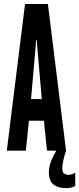

<svg xmlns="http://www.w3.org/2000/svg" viewBox="-20 -755 397 962"><path d="M14 0 105.5 -735H220L311 0H215.5L200 -150H125L109.5 0ZM135.5 -258.5H189.5L166 -526L164.5 -553H160.5L159 -526ZM309 187.5Q273 187.5 249 170.2Q225 153 225 108Q225 82.5 235 55.2Q245 28 262 0H311Q304.5 17.5 298.2 44.5Q292 71.5 292 88.5Q292 110 302.5 115.5Q313 121 321 121Q341 121 357 109.5V176Q341 187.5 309 187.5Z"/></svg>

Font: League Gothic SemiCondensed
Style: Regular
Weight: 400
Width: 4
Designer: The League of Moveable Type
Version: Version 2.001